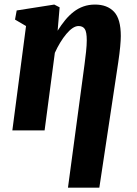

<svg xmlns="http://www.w3.org/2000/svg" viewBox="-20 -586 618 863"><path d="M285.5 257.5 360 -297Q363.5 -323.5 366.8 -353.5Q370 -383.5 370 -405Q370 -442.5 361 -455.8Q352 -469 333 -469Q320 -469 306 -459.5Q292 -450 278 -433.2Q264 -416.5 250.8 -394.8Q237.5 -373 226.5 -348.5L180.5 0H35.5L97 -469L47.5 -498L55 -539L224 -565.5L248 -553L239 -448Q255 -473.5 272.5 -495Q290 -516.5 310.5 -532.5Q331 -548.5 355 -557Q379 -565.5 407 -565.5Q462 -565.5 492.5 -533.2Q523 -501 523 -424Q523 -405.5 520.2 -376Q517.5 -346.5 511.5 -306L426.5 257.5Z"/></svg>

Font: Merriweather 24pt SemiCondensed Black
Style: Italic
Weight: 900
Width: 4
Italic angle: -7.8°
Designer: Eben Sorkin
Foundry: Eben Sorkin
Version: Version 2.101